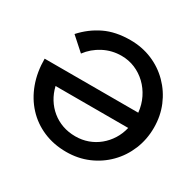

<svg xmlns="http://www.w3.org/2000/svg" viewBox="-154 -881 1088 1064"><g transform="rotate(30 390.0 -349.5)"><path d="M391 8Q311 8 244.5 -20.5Q178 -49 130 -101Q82 -153 56 -224Q30 -295 30 -380H629Q624 -429 603.5 -470.5Q583 -512 551 -542.5Q519 -573 478.5 -590Q438 -607 392 -607Q331 -607 278 -579.5Q225 -552 190 -505L105 -581Q158 -640 227.5 -673.5Q297 -707 391 -707Q466 -707 530.5 -680Q595 -653 643.5 -604Q692 -555 719 -490.5Q746 -426 746 -351Q746 -276 719 -210.5Q692 -145 643.5 -96Q595 -47 530.5 -19.5Q466 8 391 8ZM392 -92Q434 -92 471.5 -105.5Q509 -119 539.5 -144Q570 -169 591.5 -203Q613 -237 623 -279H158Q168 -237 189 -203Q210 -169 240.5 -144Q271 -119 309 -105.5Q347 -92 392 -92Z"/></g></svg>

Font: Alexandria
Style: Regular
Weight: 400
Designer: Mohamed Gaber
Foundry: Kief Type Foundry
Version: Version 5.100